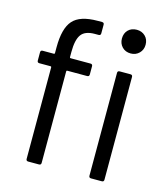

<svg xmlns="http://www.w3.org/2000/svg" viewBox="-107 -793 762 877"><g transform="rotate(15 274.0 -355.0)"><path d="M169 -535V-510Q169 -506 173 -506H267Q277 -506 277 -496V-457Q277 -447 267 -447H173Q169 -447 169 -443V-10Q169 0 159 0H108Q98 0 98 -10V-443Q98 -447 94 -447H41Q31 -447 31 -457V-496Q31 -506 41 -506H94Q98 -506 98 -510V-538Q98 -627 131.5 -665Q165 -703 248 -703H269Q279 -703 279 -693V-652Q279 -642 269 -642H251Q205 -642 187 -617Q169 -592 169 -535ZM376 -654Q376 -679 391.5 -694.5Q407 -710 432 -710Q456 -710 472 -694.5Q488 -679 488 -654Q488 -630 472 -614Q456 -598 432 -598Q407 -598 391.5 -614Q376 -630 376 -654ZM395 -10V-496Q395 -506 405 -506H456Q466 -506 466 -496V-10Q466 0 456 0H405Q395 0 395 -10Z"/></g></svg>

Font: Barlow Semi Condensed
Style: Regular
Weight: 400
Width: 4
Designer: Jeremy Tribby
Foundry: Tribby Type
Version: Version 1.408;December 10, 2018;FontCreator 11.5.0.2430 64-b